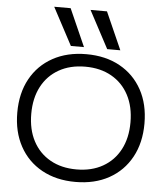

<svg xmlns="http://www.w3.org/2000/svg" viewBox="-64 -1056 969 1123"><g transform="rotate(5 420.5 -495.0)"><path d="M325.3 -780 208.3 -1000H304.7L402.3 -780ZM538.6 -780 421.6 -1000H518.1L615.7 -780ZM420.3 10Q307.7 10 223.5 -36.5Q139.3 -83 93.2 -167.5Q47 -252 47 -365Q47 -479 93.2 -563Q139.3 -647 223.5 -693.5Q307.7 -740 420.3 -740Q533.7 -740 617.5 -693.5Q701.3 -647 747.5 -563Q793.7 -479 793.7 -365Q793.7 -252 747.5 -167.5Q701.3 -83 617.5 -36.5Q533.7 10 420.3 10ZM420.3 -63.4Q509.3 -63.4 574.8 -100.6Q640.3 -137.7 675.9 -205.4Q711.6 -273 711.6 -365Q711.6 -457 675.9 -524.6Q640.3 -592.3 574.8 -629.4Q509.3 -666.6 420.3 -666.6Q331.7 -666.6 266 -629.4Q200.4 -592.3 164.7 -524.6Q129.1 -457 129.1 -365Q129.1 -273 164.7 -205.4Q200.4 -137.7 266 -100.6Q331.7 -63.4 420.3 -63.4Z"/></g></svg>

Font: M PLUS 2 Thin
Style: Regular
Weight: 100
Designer: Coji Morishita
Foundry: UNDERFOREST DESIGN
Version: Version 1.001